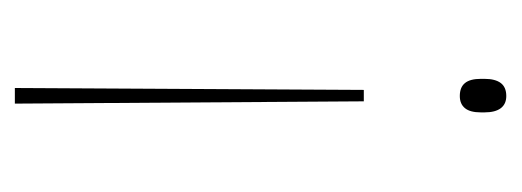

<svg xmlns="http://www.w3.org/2000/svg" viewBox="-236 -442 685 252"><g transform="rotate(-90 106.0 -316.5)"><path d="M116 -639 113.5 -181H98.5L95.5 -639ZM105.5 6Q95 6 89.5 -1.2Q84 -8.5 84 -22.5V-27.5Q84 -41.5 89.5 -48.2Q95 -55 105.5 -55Q117 -55 122.5 -48.2Q128 -41.5 128 -27.5V-22.5Q128 -8.5 122.5 -1.2Q117 6 105.5 6Z"/></g></svg>

Font: Anek Devanagari Thin
Style: Regular
Weight: 250
Designer: Kailash Malviya (Devanagari) & Yesha Goshar (Latin)
Foundry: Ek Type
Version: Version 1.003